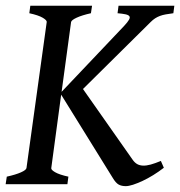

<svg xmlns="http://www.w3.org/2000/svg" viewBox="-21 -635 622 662"><path d="M292.5 -589.4Q261.7 -582.5 243.7 -574.2Q225.6 -565.9 224.1 -559.1L191.4 -318.4L407.2 -545.9Q419.4 -559.1 423.8 -566.9Q428.2 -574.7 425 -579.1Q421.9 -583.5 411.6 -585.7Q401.4 -587.9 384.3 -589.4L387.7 -615.2H580.1L576.7 -589.4Q561.5 -587.4 550.5 -585.4Q539.6 -583.5 530.5 -580.1Q521.5 -576.7 513.9 -571.8Q506.3 -566.9 498.5 -559.1L265.1 -328.1L436.5 -84Q443.4 -74.2 451.9 -69.3Q460.4 -64.5 471.9 -64Q483.4 -63.5 498.5 -67.6Q513.7 -71.8 533.7 -80.1L543.9 -56.6Q526.4 -43 507.3 -31.2Q488.3 -19.5 470.5 -11.2Q452.6 -2.9 437.5 2Q422.4 6.8 412.6 6.8Q397.9 6.8 387.9 1.2Q377.9 -4.4 367.2 -22.5L189.9 -308.6L155.8 -55.7Q154.3 -49.8 168.9 -41.3Q183.6 -32.7 214.8 -25.9L211.4 0H-1.5L2.4 -25.9Q33.2 -32.7 51.3 -40.8Q69.3 -48.8 70.3 -55.7L140.1 -559.1Q141.1 -564.9 126.5 -573.7Q111.8 -582.5 80.1 -589.4L83.5 -615.2H296.4Z"/></svg>

Font: Gentium Book Basic
Style: Italic
Weight: 400
Italic angle: -8°
Designer: J. Victor Gaultney and Annie Olsen
Foundry: SIL International
Version: Version 1.102; 2013; Maintenance release